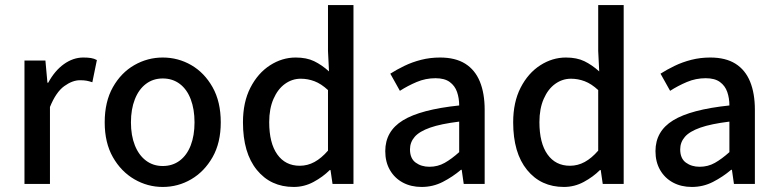

<svg xmlns="http://www.w3.org/2000/svg" viewBox="-20 -729 3080 761"><path d="M77 0V-489H160L168 -401H171Q197 -449 233.5 -475Q270 -501 310 -501Q328 -501 340.5 -499Q353 -497 364 -491L346 -403Q334 -407 323.5 -409Q313 -411 297 -411Q267 -411 234.5 -387.5Q202 -364 178 -305V0Z M625 12Q565 12 512.5 -18.5Q460 -49 427.5 -106Q395 -163 395 -244Q395 -326 427.5 -383.5Q460 -441 512.5 -471Q565 -501 625 -501Q686 -501 738 -471Q790 -441 822.5 -383.5Q855 -326 855 -244Q855 -163 822.5 -106Q790 -49 738 -18.5Q686 12 625 12ZM625 -71Q664 -71 692.5 -92.5Q721 -114 736 -153Q751 -192 751 -244Q751 -296 736 -335.5Q721 -375 692.5 -396.5Q664 -418 625 -418Q587 -418 558.5 -396.5Q530 -375 514.5 -335.5Q499 -296 499 -244Q499 -192 514.5 -153Q530 -114 558.5 -92.5Q587 -71 625 -71Z M1144 12Q1053 12 998 -55.5Q943 -123 943 -244Q943 -324 972.5 -381.5Q1002 -439 1050 -470Q1098 -501 1152 -501Q1195 -501 1225 -486.5Q1255 -472 1284 -446L1280 -527V-709H1381V0H1298L1290 -55H1287Q1260 -28 1223 -8Q1186 12 1144 12ZM1168 -72Q1199 -72 1226.5 -87Q1254 -102 1280 -132V-372Q1253 -397 1226.5 -407Q1200 -417 1172 -417Q1138 -417 1109.5 -396.5Q1081 -376 1064 -337Q1047 -298 1047 -245Q1047 -162 1079 -117Q1111 -72 1168 -72Z M1651 12Q1609 12 1576.5 -5.5Q1544 -23 1525.5 -55Q1507 -87 1507 -130Q1507 -209 1577 -252Q1647 -295 1800 -311Q1800 -340 1791.5 -364.5Q1783 -389 1762.5 -404Q1742 -419 1706 -419Q1667 -419 1631.5 -404Q1596 -389 1565 -369L1527 -437Q1552 -453 1583 -468Q1614 -483 1649.5 -492Q1685 -501 1724 -501Q1785 -501 1824 -476.5Q1863 -452 1882 -405.5Q1901 -359 1901 -294V0H1818L1810 -56H1807Q1774 -28 1735 -8Q1696 12 1651 12ZM1682 -68Q1715 -68 1742.5 -83.5Q1770 -99 1800 -126V-247Q1727 -238 1684.5 -223Q1642 -208 1623.5 -186.5Q1605 -165 1605 -137Q1605 -101 1627.5 -84.5Q1650 -68 1682 -68Z M2215 12Q2124 12 2069 -55.5Q2014 -123 2014 -244Q2014 -324 2043.5 -381.5Q2073 -439 2121 -470Q2169 -501 2223 -501Q2266 -501 2296 -486.5Q2326 -472 2355 -446L2351 -527V-709H2452V0H2369L2361 -55H2358Q2331 -28 2294 -8Q2257 12 2215 12ZM2239 -72Q2270 -72 2297.5 -87Q2325 -102 2351 -132V-372Q2324 -397 2297.5 -407Q2271 -417 2243 -417Q2209 -417 2180.5 -396.5Q2152 -376 2135 -337Q2118 -298 2118 -245Q2118 -162 2150 -117Q2182 -72 2239 -72Z M2722 12Q2680 12 2647.5 -5.5Q2615 -23 2596.5 -55Q2578 -87 2578 -130Q2578 -209 2648 -252Q2718 -295 2871 -311Q2871 -340 2862.5 -364.5Q2854 -389 2833.5 -404Q2813 -419 2777 -419Q2738 -419 2702.5 -404Q2667 -389 2636 -369L2598 -437Q2623 -453 2654 -468Q2685 -483 2720.5 -492Q2756 -501 2795 -501Q2856 -501 2895 -476.5Q2934 -452 2953 -405.5Q2972 -359 2972 -294V0H2889L2881 -56H2878Q2845 -28 2806 -8Q2767 12 2722 12ZM2753 -68Q2786 -68 2813.5 -83.5Q2841 -99 2871 -126V-247Q2798 -238 2755.5 -223Q2713 -208 2694.5 -186.5Q2676 -165 2676 -137Q2676 -101 2698.5 -84.5Q2721 -68 2753 -68Z"/></svg>

Font: Assistant ExtraLight SemiBold
Style: Regular
Weight: 600
Version: Version 3.000